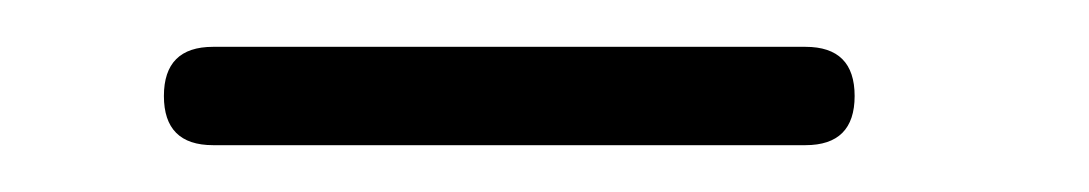

<svg xmlns="http://www.w3.org/2000/svg" viewBox="-20 -20 465 82"><path d="M71 42Q50 42 50 21Q50 0 71 0H324Q345 0 345 21Q345 42 324 42Z"/></svg>

Font: Jura Light Light
Style: Regular
Weight: 300
Version: Version 5.106